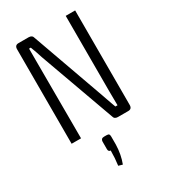

<svg xmlns="http://www.w3.org/2000/svg" viewBox="-228 -795 1023 1165"><g transform="rotate(-30 283.5 -212.5)"><path d="M495 -690V-28Q495 0 469 0H396Q372 0 367 -22L178 -546Q164 -591 149 -629H137V-546L138 0H72V-662Q72 -690 98 -690H169Q194 -690 199 -668L382 -156Q386 -144 391.5 -128.5Q397 -113 404 -93Q411 -73 415 -63H430Q429 -96 429 -162V-690ZM264 61H281Q293 61 297.5 65.5Q302 70 302 82V138Q300 208 278 265L250 257Q257 207 257 154Q241 154 241 135V82Q242 61 264 61Z"/></g></svg>

Font: exo2condensed_l
Style: Regular
Weight: 300
Width: 3
Designer: Natanael Gama
Version: Version 1.001;PS 001.001;hotconv 1.0.70;makeotf.lib2.5.58329